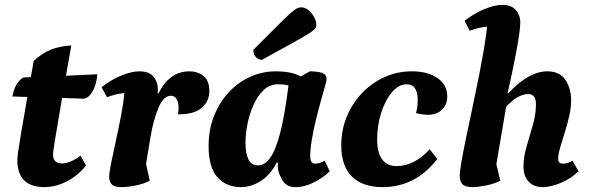

<svg xmlns="http://www.w3.org/2000/svg" viewBox="-20 -754 2424 786"><path d="M162 12Q51 12 51 -99Q51 -110 54.5 -135.5Q58 -161 67 -213Q76 -265 92 -357L31 -359Q35 -387 48 -408.5Q61 -430 77 -437L106 -438Q109 -454 112 -470.5Q115 -487 118 -505Q152 -536 187.5 -550.5Q223 -565 272 -568Q260 -500 250 -444L378 -450Q378 -434 372 -412Q366 -390 354 -372Q342 -354 325 -350L234 -353Q215 -242 206 -186.5Q197 -131 197 -123Q197 -85 233 -85Q268 -85 310 -117L332 -76Q299 -35 253.5 -11.5Q208 12 162 12Z M477 12Q448 12 437.5 0.5Q427 -11 427 -29Q427 -47 435 -86.5Q443 -126 454 -176Q465 -226 475 -277.5Q485 -329 489 -373Q454 -370 418 -356L396 -397Q433 -427 476 -444.5Q519 -462 551 -462Q590 -462 608 -440.5Q626 -419 626 -391Q626 -386 626 -382Q626 -378 625 -372H629Q650 -415 681.5 -438.5Q713 -462 756 -462Q789 -462 813 -443Q837 -424 837 -381Q837 -340 805.5 -312.5Q774 -285 708 -286Q710 -293 710.5 -300Q711 -307 711 -313Q711 -335 703 -348.5Q695 -362 679 -362Q650 -362 629 -313.5Q608 -265 595 -187L578 -83L593 -14Q568 -1 534.5 5.5Q501 12 477 12Z M967 12Q906 12 870 -28.5Q834 -69 834 -157Q834 -222 855.5 -277.5Q877 -333 915 -374.5Q953 -416 1003 -439Q1053 -462 1109 -462Q1138 -462 1163.5 -457.5Q1189 -453 1211 -441L1249 -462Q1278 -462 1297.5 -456Q1317 -450 1317 -430Q1317 -424 1310 -399.5Q1303 -375 1293 -339Q1283 -303 1273 -262Q1263 -221 1256.5 -182Q1250 -143 1250 -114Q1250 -97 1255.5 -90.5Q1261 -84 1271 -84Q1278 -84 1288 -87Q1298 -90 1309 -96L1330 -53Q1305 -28 1266.5 -8Q1228 12 1189 12Q1147 12 1132 -25Q1115 -51 1117 -89H1113Q1087 -38 1047.5 -13Q1008 12 967 12ZM985 -171Q985 -126 997 -101.5Q1009 -77 1036 -77Q1064 -77 1086.5 -108.5Q1109 -140 1127.5 -212Q1146 -284 1161 -404Q1141 -409 1119 -409Q1084 -409 1059 -385Q1034 -361 1017.5 -324Q1001 -287 993 -246Q985 -205 985 -171ZM1052 -509Q1039 -509 1028 -520Q1017 -531 1017 -550Q1079 -612 1114.5 -647.5Q1150 -683 1168 -699Q1186 -715 1195 -719.5Q1204 -724 1213 -724Q1228 -724 1242 -713Q1256 -702 1265.5 -685Q1275 -668 1275 -652Q1275 -644 1270 -637Q1265 -630 1244.5 -617Q1224 -604 1178.5 -578.5Q1133 -553 1052 -509Z M1546 12Q1464 12 1420.5 -31.5Q1377 -75 1377 -159Q1377 -221 1399.5 -276Q1422 -331 1461.5 -372.5Q1501 -414 1553.5 -438Q1606 -462 1666 -462Q1732 -462 1771.5 -434Q1811 -406 1811 -360Q1811 -325 1789 -304.5Q1767 -284 1731 -284Q1710 -284 1683 -291Q1690 -316 1690 -344Q1690 -409 1645 -409Q1613 -409 1585.5 -377.5Q1558 -346 1541 -294Q1524 -242 1524 -181Q1524 -129 1544.5 -101.5Q1565 -74 1603 -74Q1676 -74 1739 -143L1770 -103Q1681 12 1546 12Z M1915 12Q1884 12 1873 0Q1862 -12 1862 -33Q1862 -51 1869 -91.5Q1876 -132 1887.5 -187.5Q1899 -243 1912.5 -306Q1926 -369 1938.5 -432Q1951 -495 1960.5 -550Q1970 -605 1974 -645Q1939 -642 1903 -628L1882 -669Q1919 -698 1961.5 -716Q2004 -734 2036 -734Q2074 -734 2092 -712.5Q2110 -691 2110 -663Q2110 -647 2105.5 -614Q2101 -581 2093 -539.5Q2085 -498 2076 -454.5Q2067 -411 2058 -373H2062Q2100 -415 2141 -438.5Q2182 -462 2220 -462Q2272 -462 2295 -426.5Q2318 -391 2318 -345Q2318 -312 2310 -277.5Q2302 -243 2291.5 -210Q2281 -177 2273 -149.5Q2265 -122 2265 -104Q2265 -84 2285 -84Q2303 -84 2324 -96L2348 -53Q2321 -25 2278.5 -6.5Q2236 12 2202 12Q2165 12 2144 -10.5Q2123 -33 2123 -73Q2123 -111 2136 -155Q2149 -199 2161.5 -243Q2174 -287 2174 -326Q2174 -350 2165.5 -359.5Q2157 -369 2143 -369Q2123 -369 2100.5 -357Q2078 -345 2052 -317L2012 -82L2028 -14Q2002 -1 1968.5 5.5Q1935 12 1915 12Z"/></svg>

Font: Petrona ExtraBold
Style: Italic
Weight: 800
Italic angle: -9°
Designer: Ringo R. Seeber
Foundry: Ringo R. Seeber
Version: Version 2.001; ttfautohint (v1.8.3)